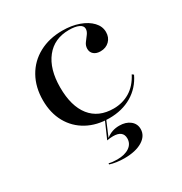

<svg xmlns="http://www.w3.org/2000/svg" viewBox="-150 -538 802 847"><g transform="rotate(-30 251.0 -114.5)"><path d="M273.4 11.3Q209.7 11.3 160.9 -15.3Q112.1 -41.9 85.1 -90.3Q58.1 -138.7 58.1 -203.2Q58.1 -270.2 86.7 -321Q115.3 -371.8 166.9 -399.6Q218.5 -427.4 285.5 -427.4Q332.3 -427.4 369.4 -414.1Q406.5 -400.8 428.2 -377.8Q450 -354.8 450 -325.8Q450 -298.4 432.3 -281Q414.5 -263.7 387.1 -263.7Q366.1 -263.7 353.6 -274.2Q341.1 -284.7 341.1 -302.4Q341.1 -318.5 350.8 -331.5Q360.5 -344.4 370.2 -357.3Q379.8 -370.2 379.8 -383.1Q379.8 -398.4 361.7 -406.9Q343.5 -415.3 312.1 -415.3Q237.1 -415.3 194.8 -361.7Q152.4 -308.1 152.4 -214.5Q152.4 -119.4 193.5 -67.7Q234.7 -16.1 311.3 -16.1Q356.5 -16.1 393.5 -38.3Q430.6 -60.5 454.8 -107.3L462.9 -100.8Q437.1 -46.8 387.9 -17.7Q338.7 11.3 273.4 11.3ZM242.7 197.6Q223.4 197.6 203.2 194.8Q183.1 191.9 169.4 187.1L170.2 181.5Q178.2 183.9 189.5 185.1Q200.8 186.3 212.1 186.3Q250.8 186.3 273.8 170.6Q296.8 154.8 296.8 127.4Q296.8 108.1 284.3 98Q271.8 87.9 246.8 87.9Q238.7 87.9 230.6 88.7Q222.6 89.5 215.3 91.1L252.4 6.5H258.9L225.8 84.7Q241.1 72.6 257.7 66.9Q274.2 61.3 293.5 61.3Q326.6 61.3 347.6 77.8Q368.5 94.4 368.5 121Q368.5 155.6 334.3 176.6Q300 197.6 242.7 197.6Z"/></g></svg>

Font: Playfair 144pt SemiExpanded Medium
Style: Regular
Weight: 500
Width: 6
Designer: Claus Eggers Sørensen
Foundry: Claus Eggers Sørensen
Version: Version 2.203